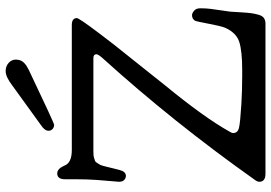

<svg xmlns="http://www.w3.org/2000/svg" viewBox="-158 -787 945 669"><g transform="rotate(-90 314.5 -452.5)"><path d="M401.4 -905.3Q418 -905.3 429.7 -895Q441.4 -884.8 441.4 -869.1Q441.4 -865.2 440.4 -860.8Q439.5 -856.4 438.5 -853.5Q437.5 -850.6 435.1 -847.2Q432.6 -843.8 430.7 -841.8Q428.7 -839.8 425.8 -837.4Q422.9 -835 420.9 -833.5Q418.9 -832 415 -830.1Q411.1 -828.1 409.7 -827.1Q408.2 -826.2 404.8 -824.2Q401.4 -822.3 400.4 -822.3Q219.7 -736.3 213.9 -736.3Q206.1 -736.3 199.7 -741.7Q193.4 -747.1 193.4 -755.9Q193.4 -769.5 212.9 -782.2L350.6 -881.8Q380.9 -905.3 401.4 -905.3ZM15.6 -510.7Q15.6 -514.6 17.6 -534.2Q19.5 -553.7 22 -587.9Q24.4 -622.1 24.4 -661.1V-698.2Q24.4 -725.6 44.9 -725.6Q60.5 -725.6 71.3 -702.1Q80.1 -674.8 126 -674.8H561.5Q585.9 -674.8 585.9 -657.2Q585.9 -649.4 534.2 -581.1Q510.7 -550.8 496.1 -531.2L350.6 -348.6Q240.2 -213.9 191.4 -127Q185.5 -118.2 185.5 -112.3Q185.5 -96.7 203.6 -92.3Q221.7 -87.9 286.1 -84Q334 -81.1 383.8 -81.1H405.3Q470.7 -81.1 502.9 -91.3Q535.2 -101.6 552.7 -141.6Q558.6 -157.2 566.4 -198.7Q574.2 -240.2 577.1 -246.1Q584 -255.9 595.7 -255.9Q603.5 -255.9 611.8 -248.5Q620.1 -241.2 620.1 -227.5V-226.6Q620.1 -208 618.2 -192.4Q616.2 -176.8 613.3 -157.2Q610.4 -137.7 608.4 -123Q607.4 -108.4 606 -84Q604.5 -59.6 603 -49.3Q601.6 -39.1 598.1 -25.9Q594.7 -12.7 587.9 -6.8Q581.1 -1 569.3 0H45.9H43.9Q15.6 0 15.6 -21.5Q15.6 -29.3 24.4 -40Q223.6 -321.3 446.3 -567.4Q460 -583 460 -588.9Q460 -599.6 446.3 -599.6H123Q114.3 -599.6 108.4 -599.1Q102.5 -598.6 97.2 -596.7Q91.8 -594.7 88.4 -593.8Q85 -592.8 81.5 -586.9Q78.1 -581.1 76.2 -578.6Q74.2 -576.2 71.3 -566.4Q68.4 -556.6 67.4 -551.3Q66.4 -545.9 62.5 -531.2Q58.6 -516.6 56.6 -507.8Q50.8 -486.3 36.1 -486.3Q28.3 -486.3 22 -492.2Q15.6 -498 15.6 -510.7Z"/></g></svg>

Font: Goudy Bookletter 1911
Style: Regular
Weight: 400
Version: Version 2010.07.03